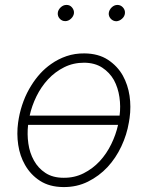

<svg xmlns="http://www.w3.org/2000/svg" viewBox="-20 -757 627 787"><path d="M57.1 -272.5 54.2 -254.4Q47.9 -208.5 54.7 -163.1Q61.5 -117.7 82.5 -81.1Q105.5 -40.5 144.3 -15.6Q183.1 9.3 239.7 9.8Q294.9 10.3 340.6 -12.5Q386.2 -35.2 420.9 -72.3Q455.1 -109.4 477.5 -157.2Q500 -205.1 508.3 -255.4L511.2 -273.4Q517.6 -319.3 511 -364.3Q504.4 -409.2 483.4 -447.3Q461.4 -486.3 422.4 -512Q383.3 -537.6 326.2 -538.1Q287.1 -538.6 252.7 -526.9Q218.3 -515.1 189.5 -494.6Q165 -477.5 145 -455.6Q125 -433.6 108.9 -407.7Q89.4 -377 76.4 -342.5Q63.5 -308.1 57.1 -272.5ZM325.2 -500Q369.1 -499.5 399.2 -479.7Q429.2 -460 446.8 -429.2Q463.9 -397.5 469.5 -359.1Q475.1 -320.8 470.2 -283.2H101.6Q110.4 -323.2 129.4 -362.1Q148.4 -400.9 177.2 -432.1Q206.1 -462.9 243.2 -481.4Q280.3 -500 325.2 -500ZM240.7 -28.3Q196.3 -28.3 166.3 -48.1Q136.2 -67.9 119.1 -99.1Q101.6 -130.4 96.2 -168.7Q90.8 -207 95.2 -245.1H463.9Q455.1 -205.1 436 -166Q417 -127 388.7 -96.2Q359.9 -65.4 322.5 -46.6Q285.2 -27.8 240.7 -28.3ZM216.8 -703.6Q215.8 -690.4 224.9 -680.4Q233.9 -670.4 247.6 -670.4Q260.3 -670.4 271 -680.4Q281.7 -690.4 283.2 -703.1Q284.2 -715.8 275.1 -726.6Q266.1 -737.3 252 -736.8Q239.3 -736.8 228.5 -726.6Q217.8 -716.3 216.8 -703.6ZM425.8 -703.1Q424.8 -690.4 433.8 -680.4Q442.9 -670.4 456.5 -669.9Q469.2 -670.4 480.2 -680.2Q491.2 -689.9 492.2 -703.1Q493.2 -716.3 483.9 -726.6Q474.6 -736.8 461.4 -736.8Q448.2 -736.8 437.7 -726.6Q427.2 -716.3 425.8 -703.1Z"/></svg>

Font: Roboto Mono ExtraLight
Style: Italic
Weight: 250
Italic angle: -10°
Monospace: yes
Designer: Google
Version: Version 3.000